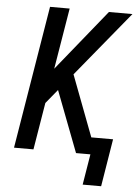

<svg xmlns="http://www.w3.org/2000/svg" viewBox="-59 -780 701 984"><g transform="rotate(5 291.0 -288.5)"><path d="M404 158H499L539 -87H427L308 -401L582 -735H461L207 -421L259 -735H158L37 0H137L177 -242L236 -314L356 0H430Z"/></g></svg>

Font: Iosevka Sparkle Medium Oblique
Style: Regular
Weight: 500
Italic angle: -9°
Designer: Belleve Invis
Foundry: Belleve Invis
Version: Version 4.5.0; ttfautohint (v1.8.3)